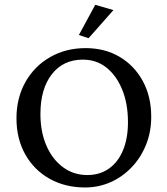

<svg xmlns="http://www.w3.org/2000/svg" viewBox="-20 -786 710 814"><path d="M340.8 8.8Q255.9 8.8 189.9 -28.3Q124 -65.4 86.9 -131.8Q49.8 -198.2 49.8 -284.2Q49.8 -370.1 87.4 -437.5Q125 -504.9 191.9 -543.5Q258.8 -582 342.8 -582Q424.8 -582 487.3 -544.9Q549.8 -507.8 585.4 -442.4Q621.1 -377 621.1 -291Q621.1 -225.6 598.6 -170.9Q576.2 -116.2 537.1 -75.7Q498 -35.2 447.8 -13.2Q397.5 8.8 340.8 8.8ZM349.6 -43.9Q403.3 -43.9 441.9 -71.3Q480.5 -98.6 501.5 -148.9Q522.5 -199.2 522.5 -267.6Q522.5 -346.7 498 -406.2Q473.6 -465.8 431.2 -499.5Q388.7 -533.2 331.1 -533.2Q248 -533.2 199.7 -471.2Q151.4 -409.2 151.4 -302.7Q151.4 -226.6 176.8 -168.5Q202.1 -110.4 247.1 -77.1Q292 -43.9 349.6 -43.9ZM355.5 -624 314.5 -637.7 383.8 -765.6 460.9 -743.2Z"/></svg>

Font: Crimson Pro ExtraLight
Style: Regular
Weight: 400
Version: Version 1.002